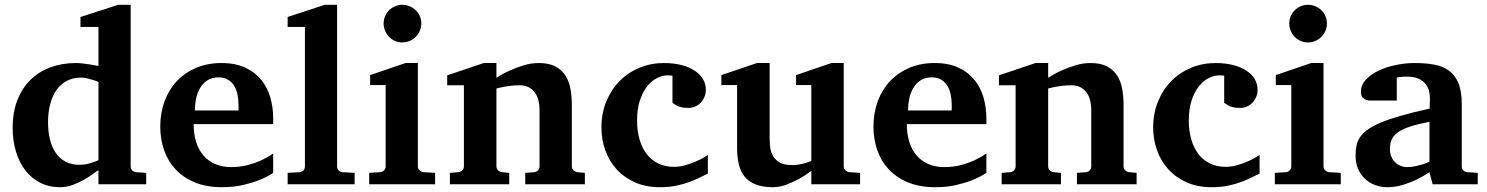

<svg xmlns="http://www.w3.org/2000/svg" viewBox="-20 -760 6133 792"><path d="M386.2 -421.9Q374.5 -426.8 361.8 -430.7Q351.1 -434.1 338.6 -437Q326.2 -439.9 314.9 -439.9Q280.3 -439.9 254.4 -425.8Q228.5 -411.6 211.7 -386.7Q194.8 -361.8 186.5 -328.1Q178.2 -294.4 178.2 -255.9Q178.2 -216.3 186.3 -184.1Q194.3 -151.9 210.4 -128.7Q226.6 -105.5 251 -92.8Q275.4 -80.1 308.1 -80.1Q321.8 -80.1 335.7 -82.8Q349.6 -85.4 360.8 -89.4Q374 -93.8 386.2 -99.1ZM386.2 0V-58.1Q380.4 -55.2 365.2 -43.7Q350.1 -32.2 328.6 -19.8Q307.1 -7.3 281.2 2.4Q255.4 12.2 228 12.2Q182.1 12.2 145.8 -6.3Q109.4 -24.9 84.2 -57.6Q59.1 -90.3 45.7 -135.3Q32.2 -180.2 32.2 -232.9Q32.2 -297.4 51.8 -347.2Q71.3 -397 106 -430.9Q140.6 -464.8 188.5 -482.4Q236.3 -500 293 -500Q307.1 -500 323.5 -498Q339.8 -496.1 354 -493.7Q370.1 -491.2 386.2 -487.8V-648.9H312V-689.9L467.8 -740.2H519V-73.2Q519 -64 525.4 -57.4Q531.7 -50.8 541 -49.8L583 -46.9V0Z M963.9 -326.2Q963.9 -350.1 959.5 -371.1Q955.1 -392.1 945.1 -407.5Q935.1 -422.9 919.4 -431.9Q903.8 -440.9 881.8 -440.9Q854 -440.9 835.2 -428.5Q816.4 -416 804.9 -396.2Q793.5 -376.5 788.6 -352.1Q783.7 -327.6 783.7 -304.2H963.9ZM1106.9 -46.9Q1081.1 -29.8 1048.8 -17.1Q1021 -5.9 982.4 3.2Q943.8 12.2 896 12.2Q832 12.2 784.4 -7.3Q736.8 -26.9 704.8 -60.8Q672.9 -94.7 657 -140.1Q641.1 -185.5 641.1 -237.8Q641.1 -294.4 658.9 -342.5Q676.8 -390.6 709.7 -425.5Q742.7 -460.4 789.3 -480.2Q835.9 -500 893.1 -500Q951.7 -500 992.4 -480.7Q1033.2 -461.4 1058.6 -429.4Q1084 -397.5 1095.5 -356.4Q1106.9 -315.4 1106.9 -272V-248H778.8Q778.8 -207 789.1 -174.3Q799.3 -141.6 819.1 -118.7Q838.9 -95.7 867.7 -83.3Q896.5 -70.8 933.1 -70.8Q971.2 -70.8 1002.7 -79.3Q1034.2 -87.9 1057.6 -98.6Q1084.5 -111.3 1106.9 -127Z M1166.5 0V-46.9L1215.8 -49.8Q1225.6 -50.8 1231.7 -57.1Q1237.8 -63.5 1237.8 -73.2V-648.9H1166.5V-689.9L1319.8 -740.2H1370.6V-73.2Q1370.6 -63.5 1376.7 -57.1Q1382.8 -50.8 1392.6 -49.8L1442.9 -46.9V0Z M1502.9 0V-46.9L1548.8 -49.8Q1557.6 -50.8 1564.2 -57.4Q1570.8 -64 1570.8 -73.2V-409.2H1506.8V-450.2L1652.8 -500H1703.6V-73.2Q1703.6 -64 1710.7 -57.4Q1717.8 -50.8 1726.6 -49.8L1774.9 -46.9V0ZM1717.8 -663.1Q1717.8 -647 1711.7 -632.8Q1705.6 -618.7 1694.8 -607.9Q1684.1 -597.2 1669.9 -591.1Q1655.8 -585 1639.6 -585Q1623.5 -585 1609.4 -591.1Q1595.2 -597.2 1585 -607.9Q1574.7 -618.7 1568.6 -632.8Q1562.5 -647 1562.5 -663.1Q1562.5 -679.2 1568.6 -693.4Q1574.7 -707.5 1585 -717.8Q1595.2 -728 1609.4 -734.1Q1623.5 -740.2 1639.6 -740.2Q1655.8 -740.2 1669.9 -734.1Q1684.1 -728 1694.8 -717.8Q1705.6 -707.5 1711.7 -693.4Q1717.8 -679.2 1717.8 -663.1Z M2146.5 0V-46.9L2183.6 -49.8Q2192.9 -50.8 2199.2 -57.4Q2205.6 -64 2205.6 -73.2V-308.1Q2205.6 -327.1 2201.2 -345.2Q2196.8 -363.3 2187 -377.2Q2177.2 -391.1 2161.6 -399.7Q2146 -408.2 2123.5 -408.2Q2103 -408.2 2085.4 -406Q2067.9 -403.8 2055.2 -401.4Q2040 -398.4 2027.8 -395V-73.2Q2027.8 -64 2034.7 -57.4Q2041.5 -50.8 2050.8 -49.8L2080.6 -46.9V0H1835.9V-46.9L1871.6 -49.8Q1880.9 -50.8 1887.2 -57.4Q1893.6 -64 1893.6 -73.2V-408.2H1824.7V-449.2L1975.6 -500H2027.8V-439Q2053.7 -456.1 2083 -469.2Q2107.9 -480.5 2139.2 -490.2Q2170.4 -500 2202.6 -500Q2245.6 -500 2272.5 -485.1Q2299.3 -470.2 2314 -445.8Q2328.6 -421.4 2333.7 -390.1Q2338.9 -358.9 2338.9 -326.2V-73.2Q2338.9 -64 2345.7 -57.4Q2352.5 -50.8 2361.8 -49.8L2392.6 -46.9V0Z M2899.9 -43.9Q2887.2 -38.1 2868.9 -28.8Q2850.6 -19.5 2826.4 -10.3Q2802.2 -1 2771.5 5.6Q2740.7 12.2 2702.6 12.2Q2644 12.2 2599.1 -7.8Q2554.2 -27.8 2523.4 -61.8Q2492.7 -95.7 2476.8 -140.1Q2460.9 -184.6 2460.9 -233.9Q2460.9 -293 2481.2 -342Q2501.5 -391.1 2536.4 -426.3Q2571.3 -461.4 2618.2 -480.7Q2665 -500 2718.8 -500Q2758.3 -500 2790 -491.9Q2821.8 -483.9 2844.5 -469.2Q2867.2 -454.6 2879.4 -434.3Q2891.6 -414.1 2891.6 -390.1Q2891.6 -373 2885.5 -359.4Q2879.4 -345.7 2869.6 -335.7Q2859.9 -325.7 2847.2 -320.3Q2834.5 -314.9 2820.8 -314.9Q2805.2 -314.9 2794.7 -316.9Q2784.2 -318.8 2776.9 -322Q2769.5 -325.2 2764.2 -328.9Q2758.8 -332.5 2753.9 -335.9V-448.2Q2747.6 -448.2 2743.9 -448.7Q2740.2 -449.2 2734.9 -449.2Q2711.9 -449.2 2689.2 -437.5Q2666.5 -425.8 2648.4 -402.6Q2630.4 -379.4 2619.1 -344.5Q2607.9 -309.6 2607.9 -263.2Q2607.9 -219.2 2618.4 -183.8Q2628.9 -148.4 2648.4 -123.5Q2668 -98.6 2696.3 -85.2Q2724.6 -71.8 2759.8 -71.8Q2782.7 -71.8 2805.7 -78.1Q2828.6 -84.5 2847.9 -92.8Q2867.2 -101.1 2881.1 -109.1Q2895 -117.2 2899.9 -121.1Z M3326.7 0V-55.2Q3301.8 -36.1 3274.9 -21.5Q3252 -8.8 3224.1 1.7Q3196.3 12.2 3168.5 12.2Q3126 12.2 3097.4 1Q3068.8 -10.3 3051.8 -31.2Q3034.7 -52.2 3027.6 -82.5Q3020.5 -112.8 3020.5 -150.9V-409.2H2955.6V-450.2L3102.5 -500H3154.8V-189.9Q3154.8 -171.4 3157.2 -151.9Q3159.7 -132.3 3168.9 -116.2Q3178.2 -100.1 3196.5 -89.6Q3214.8 -79.1 3246.6 -79.1Q3262.2 -79.1 3276.6 -81.5Q3291 -84 3302.2 -87.4Q3314.9 -91.3 3326.7 -96.2V-409.2H3263.7V-450.2L3409.7 -500H3460.4V-73.2Q3460.4 -64 3467.5 -57.4Q3474.6 -50.8 3483.9 -49.8L3527.8 -46.9V0Z M3905.8 -326.2Q3905.8 -350.1 3901.4 -371.1Q3897 -392.1 3887 -407.5Q3877 -422.9 3861.3 -431.9Q3845.7 -440.9 3823.7 -440.9Q3795.9 -440.9 3777.1 -428.5Q3758.3 -416 3746.8 -396.2Q3735.4 -376.5 3730.5 -352.1Q3725.6 -327.6 3725.6 -304.2H3905.8ZM4048.8 -46.9Q4022.9 -29.8 3990.7 -17.1Q3962.9 -5.9 3924.3 3.2Q3885.7 12.2 3837.9 12.2Q3773.9 12.2 3726.3 -7.3Q3678.7 -26.9 3646.7 -60.8Q3614.7 -94.7 3598.9 -140.1Q3583 -185.5 3583 -237.8Q3583 -294.4 3600.8 -342.5Q3618.7 -390.6 3651.6 -425.5Q3684.6 -460.4 3731.2 -480.2Q3777.8 -500 3835 -500Q3893.6 -500 3934.3 -480.7Q3975.1 -461.4 4000.5 -429.4Q4025.9 -397.5 4037.4 -356.4Q4048.8 -315.4 4048.8 -272V-248H3720.7Q3720.7 -207 3731 -174.3Q3741.2 -141.6 3761 -118.7Q3780.8 -95.7 3809.6 -83.3Q3838.4 -70.8 3875 -70.8Q3913.1 -70.8 3944.6 -79.3Q3976.1 -87.9 3999.5 -98.6Q4026.4 -111.3 4048.8 -127Z M4422.4 0V-46.9L4459.5 -49.8Q4468.8 -50.8 4475.1 -57.4Q4481.4 -64 4481.4 -73.2V-308.1Q4481.4 -327.1 4477.1 -345.2Q4472.7 -363.3 4462.9 -377.2Q4453.1 -391.1 4437.5 -399.7Q4421.9 -408.2 4399.4 -408.2Q4378.9 -408.2 4361.3 -406Q4343.8 -403.8 4331.1 -401.4Q4315.9 -398.4 4303.7 -395V-73.2Q4303.7 -64 4310.5 -57.4Q4317.4 -50.8 4326.7 -49.8L4356.4 -46.9V0H4111.8V-46.9L4147.5 -49.8Q4156.7 -50.8 4163.1 -57.4Q4169.4 -64 4169.4 -73.2V-408.2H4100.6V-449.2L4251.5 -500H4303.7V-439Q4329.6 -456.1 4358.9 -469.2Q4383.8 -480.5 4415 -490.2Q4446.3 -500 4478.5 -500Q4521.5 -500 4548.3 -485.1Q4575.2 -470.2 4589.8 -445.8Q4604.5 -421.4 4609.6 -390.1Q4614.7 -358.9 4614.7 -326.2V-73.2Q4614.7 -64 4621.6 -57.4Q4628.4 -50.8 4637.7 -49.8L4668.5 -46.9V0Z M5175.8 -43.9Q5163.1 -38.1 5144.8 -28.8Q5126.5 -19.5 5102.3 -10.3Q5078.1 -1 5047.4 5.6Q5016.6 12.2 4978.5 12.2Q4919.9 12.2 4875 -7.8Q4830.1 -27.8 4799.3 -61.8Q4768.6 -95.7 4752.7 -140.1Q4736.8 -184.6 4736.8 -233.9Q4736.8 -293 4757.1 -342Q4777.3 -391.1 4812.3 -426.3Q4847.2 -461.4 4894 -480.7Q4940.9 -500 4994.6 -500Q5034.2 -500 5065.9 -491.9Q5097.7 -483.9 5120.4 -469.2Q5143.1 -454.6 5155.3 -434.3Q5167.5 -414.1 5167.5 -390.1Q5167.5 -373 5161.4 -359.4Q5155.3 -345.7 5145.5 -335.7Q5135.7 -325.7 5123 -320.3Q5110.4 -314.9 5096.7 -314.9Q5081.1 -314.9 5070.6 -316.9Q5060.1 -318.8 5052.7 -322Q5045.4 -325.2 5040 -328.9Q5034.7 -332.5 5029.8 -335.9V-448.2Q5023.4 -448.2 5019.8 -448.7Q5016.1 -449.2 5010.7 -449.2Q4987.8 -449.2 4965.1 -437.5Q4942.4 -425.8 4924.3 -402.6Q4906.2 -379.4 4895 -344.5Q4883.8 -309.6 4883.8 -263.2Q4883.8 -219.2 4894.3 -183.8Q4904.8 -148.4 4924.3 -123.5Q4943.8 -98.6 4972.2 -85.2Q5000.5 -71.8 5035.6 -71.8Q5058.6 -71.8 5081.5 -78.1Q5104.5 -84.5 5123.8 -92.8Q5143.1 -101.1 5157 -109.1Q5170.9 -117.2 5175.8 -121.1Z M5238.8 0V-46.9L5284.7 -49.8Q5293.5 -50.8 5300 -57.4Q5306.6 -64 5306.6 -73.2V-409.2H5242.7V-450.2L5388.7 -500H5439.5V-73.2Q5439.5 -64 5446.5 -57.4Q5453.6 -50.8 5462.4 -49.8L5510.7 -46.9V0ZM5453.6 -663.1Q5453.6 -647 5447.5 -632.8Q5441.4 -618.7 5430.7 -607.9Q5419.9 -597.2 5405.8 -591.1Q5391.6 -585 5375.5 -585Q5359.4 -585 5345.2 -591.1Q5331.1 -597.2 5320.8 -607.9Q5310.5 -618.7 5304.4 -632.8Q5298.3 -647 5298.3 -663.1Q5298.3 -679.2 5304.4 -693.4Q5310.5 -707.5 5320.8 -717.8Q5331.1 -728 5345.2 -734.1Q5359.4 -740.2 5375.5 -740.2Q5391.6 -740.2 5405.8 -734.1Q5419.9 -728 5430.7 -717.8Q5441.4 -707.5 5447.5 -693.4Q5453.6 -679.2 5453.6 -663.1Z M5889.6 0 5876.5 -49.8Q5850.6 -32.2 5822.3 -18.6Q5797.4 -6.8 5766.6 2.7Q5735.8 12.2 5702.6 12.2Q5675.3 12.2 5651.6 3.2Q5627.9 -5.9 5610.1 -22.7Q5592.3 -39.6 5582 -63.5Q5571.8 -87.4 5571.8 -117.2Q5571.8 -139.6 5575.4 -158.7Q5579.1 -177.7 5590.1 -194.1Q5601.1 -210.4 5621.6 -225.3Q5642.1 -240.2 5676 -254.4Q5710 -268.6 5759.3 -282.7Q5808.6 -296.9 5877.4 -312V-324.2Q5877.4 -331.5 5877.9 -337.4Q5877.9 -344.2 5878.4 -351.1Q5878.9 -365.2 5875.5 -381.6Q5872.1 -397.9 5861.8 -411.9Q5851.6 -425.8 5833 -434.8Q5814.5 -443.8 5784.7 -443.8Q5774.4 -443.8 5766.4 -443.4Q5758.3 -442.9 5752.9 -441.9Q5746.6 -440.9 5741.7 -439.9V-345.2H5638.7Q5626 -344.2 5616.2 -347.7Q5607.9 -350.6 5600.8 -357.9Q5593.8 -365.2 5593.8 -380.9Q5593.8 -408.7 5613.5 -430.7Q5633.3 -452.6 5665.3 -468Q5697.3 -483.4 5737.1 -491.7Q5776.9 -500 5816.4 -500Q5859.4 -500 5895 -493.7Q5930.7 -487.3 5956.3 -469Q5981.9 -450.7 5995.8 -417.5Q6009.8 -384.3 6009.8 -330.1V-73.2Q6009.8 -64 6016.1 -57.4Q6022.5 -50.8 6031.7 -49.8L6075.7 -46.9V0ZM5876.5 -257.8Q5828.1 -248 5796.6 -237.8Q5765.1 -227.5 5746.6 -214.4Q5728 -201.2 5720.7 -184.3Q5713.4 -167.5 5713.4 -145Q5713.4 -129.4 5718.5 -116Q5723.6 -102.5 5733.2 -92.5Q5742.7 -82.5 5755.9 -76.7Q5769 -70.8 5784.7 -70.8Q5800.8 -70.8 5817.1 -74.2Q5833.5 -77.6 5846.7 -81.5Q5862.3 -86.4 5876.5 -92.8Z"/></svg>

Font: Charis SIL Am
Style: Bold
Weight: 700
Foundry: SIL International
Version: Version 5.000